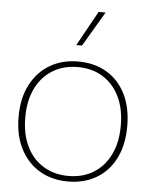

<svg xmlns="http://www.w3.org/2000/svg" viewBox="-53 -775 650 829"><g transform="rotate(5 272.0 -360.5)"><path d="M272 -510Q342 -510 395 -479Q448 -448 477.5 -389.5Q507 -331 507 -250Q507 -169 477.5 -110.5Q448 -52 395 -21Q342 10 272 10Q203 10 150 -21Q97 -52 66.5 -110.5Q36 -169 36 -250Q36 -331 66.5 -389.5Q97 -448 150 -479Q203 -510 272 -510ZM272 -486Q211 -486 164 -457.5Q117 -429 91 -376Q65 -323 65 -250Q65 -177 91 -124Q117 -71 164 -42.5Q211 -14 272 -14Q334 -14 380.5 -42.5Q427 -71 453 -124Q479 -177 479 -250Q479 -323 453 -376Q427 -429 380.5 -457.5Q334 -486 272 -486ZM341 -731H371L282 -580H257Z"/></g></svg>

Font: Prodigy Sans ExtraLight
Style: Regular
Weight: 200
Designer: Wei Huang
Foundry: Wei Huang
Version: Version 1.003; ttfautohint (v1.8.3)